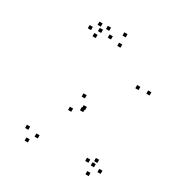

<svg xmlns="http://www.w3.org/2000/svg" viewBox="-179 -882 979 1035"><g transform="rotate(30 310.0 -365.0)"><path d="M566.5 -27.5V-47.5H546.5V-27.5ZM521.5 -69.5V-89.5H501.5V-69.5ZM479.5 -46.5V-66.5H459.5V-46.5ZM517.5 -40.5V-60.5H497.5V-40.5ZM318.5 -269V-289H298.5V-269ZM322 -283V-303H302V-283ZM583.5 -525.5V-545.5H563.5V-525.5ZM315.5 -732.5V-752.5H295.5V-732.5ZM170.5 -715.5V-735.5H150.5V-715.5ZM134 -673V-693H114V-673ZM177.5 -648.5V-668.5H157.5V-648.5ZM319 -670V-690H299V-670ZM517.5 -521V-541H497.5V-521ZM289.5 -337.5V-357.5H269.5V-337.5ZM262 -238.5V-258.5H242V-238.5ZM516.5 15V-5H496.5V15ZM177.5 -23.5V-43.5H157.5V-23.5ZM252.5 -683V-703H232.5V-683ZM221 -718.5V-738.5H201V-718.5ZM189 -687V-707H169V-687ZM110 -38.5V-58.5H90V-38.5ZM142 22V2H122V22Z"/></g></svg>

Font: Monaspace Radon Dots Var
Style: Regular
Weight: 400
Designer: Riley Cran and the Lettermatic Team
Version: Version 1.100 (Monaspace Radon Dots)